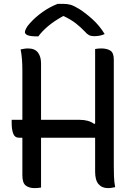

<svg xmlns="http://www.w3.org/2000/svg" viewBox="-20 -958 690 987"><path d="M40 -342H95V-596Q95 -625 93 -652Q91 -679 86 -704Q96 -706 105 -707.5Q114 -709 124 -709Q159 -709 175 -688Q191 -667 191 -632V-342H390Q436 -342 464 -321L469 -323V-706Q484 -709 500 -709Q529 -709 547 -698Q565 -687 565 -652V-105Q565 -77 566 -49.5Q567 -22 572 4Q562 6 553.5 7.5Q545 9 535 9Q504 9 486.5 -11.5Q469 -32 469 -75V-250H191V6Q175 9 158 9Q129 9 112 -4.5Q95 -18 95 -57V-250H78Q56 -250 48 -271Q40 -292 40 -325ZM276 -938H308Q326 -938 342.5 -933.5Q359 -929 387 -912Q420 -891 455.5 -859Q491 -827 518 -783Q495 -772 464 -772Q448 -772 437.5 -777.5Q427 -783 416 -796Q395 -818 371 -837Q347 -856 308 -875H304Q257 -849 226 -822.5Q195 -796 177 -771H171Q136 -771 122 -777Q108 -783 108 -793Q108 -799 114 -811.5Q120 -824 135 -840Q162 -870 198.5 -896Q235 -922 276 -938Z"/></svg>

Font: Recursive Sn Csl St
Style: Regular
Weight: 400
Version: Version 1.079;hotconv 1.0.112;makeotfexe 2.5.65598; ttfautoh